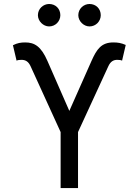

<svg xmlns="http://www.w3.org/2000/svg" viewBox="-20 -952 702 972"><path d="M286.9 0H375V-283.4L528.4 -616.5C539.4 -640.6 554 -649.1 573.9 -649.1C583.8 -649.1 593.8 -647.7 598 -644.9L616.5 -724.4C593.8 -734.4 576.7 -737.2 554 -737.2C492.9 -737.2 469.8 -703.1 443.2 -643.5L331 -390.6L220.2 -643.5C188.2 -717 154.8 -737.2 108 -737.2C85.2 -737.2 68.2 -734.4 45.5 -723L63.9 -644.9C68.2 -647.7 79.5 -649.1 88.1 -649.1C109.4 -649.1 123.9 -640.6 134.9 -616.5L286.9 -283.4ZM171.9 -875C171.9 -845.2 198.9 -818.2 228.7 -818.2C261.4 -818.2 285.5 -845.2 285.5 -875C285.5 -907.7 261.4 -931.8 228.7 -931.8C198.9 -931.8 171.9 -907.7 171.9 -875ZM376.4 -875C376.4 -845.2 403.4 -818.2 433.2 -818.2C465.9 -818.2 490.1 -845.2 490.1 -875C490.1 -907.7 465.9 -931.8 433.2 -931.8C403.4 -931.8 376.4 -907.7 376.4 -875Z"/></svg>

Font: Magic Ui Pro
Style: Regular
Weight: 400
Designer: Stefan Endress, Andreas Faust
Version: Version 1.000;FEAKit 1.0